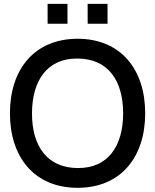

<svg xmlns="http://www.w3.org/2000/svg" viewBox="-20 -930 780 966"><path d="M521 -810.5V-910.5H421V-810.5ZM319.5 -810.5V-910.5H219.5V-810.5ZM370.5 15C586 15 710.5 -137.5 710.5 -360C710.5 -582.5 586 -735 370.5 -735C154.5 -735 30 -582.5 30 -360C30 -137.5 154.5 15 370.5 15ZM370.5 -84.5C217.5 -85.5 140.5 -195 141 -360C141.5 -525 217.5 -637 370.5 -635.5C523.5 -634.5 599.5 -525 599.5 -360C599.5 -195 523.5 -83 370.5 -84.5Z"/></svg>

Font: Manrope SemiBold
Style: Regular
Weight: 600
Designer: Mikhail Sharanda
Foundry: Mikhail Sharanda
Version: Version 4.505